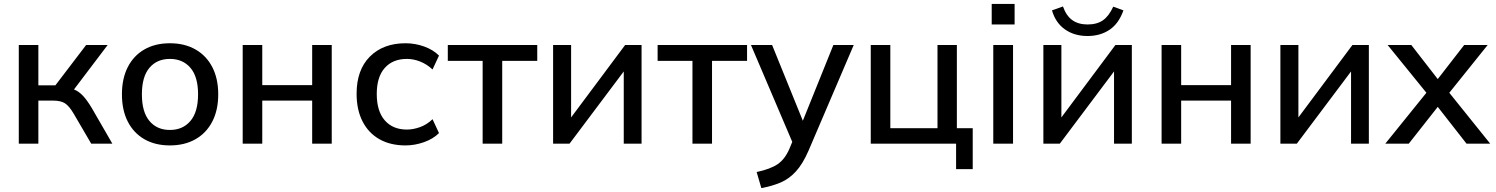

<svg xmlns="http://www.w3.org/2000/svg" viewBox="-20 -734 7643 981"><path d="M76 0V-504H176V-298H263L420 -504H530L358 -277Q383 -267 404 -244.5Q425 -222 449 -182L554 0H446L356 -154Q333 -193 311.5 -206.5Q290 -220 251 -220H176V0Z M848 9Q773 9 718 -22.5Q663 -54 633 -112.5Q603 -171 603 -252Q603 -333 633 -391.5Q663 -450 718 -481.5Q773 -513 848 -513Q923 -513 978.5 -481.5Q1034 -450 1064.5 -391.5Q1095 -333 1095 -252Q1095 -171 1064.5 -112.5Q1034 -54 978.5 -22.5Q923 9 848 9ZM848 -70Q914 -70 953 -116Q992 -162 992 -252Q992 -342 953 -387.5Q914 -433 848 -433Q782 -433 743.5 -387.5Q705 -342 705 -252Q705 -162 743.5 -116Q782 -70 848 -70Z M1220 0V-504H1320V-299H1575V-504H1675V0H1575V-220H1320V0Z M2052 9Q1975 9 1919 -22.5Q1863 -54 1832.5 -113.5Q1802 -173 1802 -255Q1802 -377 1870 -445Q1938 -513 2052 -513Q2101 -513 2147 -496.5Q2193 -480 2223 -450L2190 -379Q2161 -406 2127 -419.5Q2093 -433 2059 -433Q1987 -433 1946 -387Q1905 -341 1905 -254Q1905 -166 1946 -119Q1987 -72 2059 -72Q2091 -72 2126 -84.5Q2161 -97 2190 -125L2223 -54Q2193 -24 2146 -7.5Q2099 9 2052 9Z M2446 0V-423H2268V-504H2725V-423H2546V0Z M2806 0V-504H2898V-134L3174 -504H3258V0H3167V-369L2890 0Z M3518 0V-423H3340V-504H3797V-423H3618V0Z M3870 227 3846 145Q3916 130 3953 105Q3990 80 4013 27L4028 -9L3817 -504H3925L4082 -117L4238 -504H4342L4111 36Q4082 103 4047 141.5Q4012 180 3968.5 198.5Q3925 217 3870 227Z M4865 130V0H4429V-504H4529V-79H4770V-504H4869V-79H4950V130Z M5047 -609V-714H5164V-609ZM5055 0V-504H5156V0Z M5311 0V-504H5403V-134L5679 -504H5763V0H5672V-369L5395 0ZM5537 -550Q5469 -550 5421 -584Q5373 -618 5355 -681L5411 -701Q5428 -653 5459 -631Q5490 -609 5537 -609Q5585 -609 5615.5 -630.5Q5646 -652 5668 -700L5720 -681Q5696 -613 5648.5 -581.5Q5601 -550 5537 -550Z M5915 0V-504H6015V-299H6270V-504H6370V0H6270V-220H6015V0Z M6522 0V-504H6614V-134L6890 -504H6974V0H6883V-369L6606 0Z M7058 0 7268 -260 7070 -504H7191L7326 -330L7461 -504H7581L7385 -260L7594 0H7473L7326 -188L7178 0Z"/></svg>

Font: Mulish SemiBold
Style: Regular
Weight: 600
Designer: Vernon Adams
Foundry: Vernon Adams
Version: Version 3.603; ttfautohint (v1.8.3)